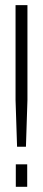

<svg xmlns="http://www.w3.org/2000/svg" viewBox="-20 -721 166 741"><path d="M40 -335V-701.2H85.9V-335L80.1 -154.8H45.9ZM41 0V-86.9H85V0Z"/></svg>

Font: Bebas Neue Book
Style: Regular
Weight: 400
Designer: Ryoichi Tsunekawa
Foundry: Ryoichi Tsunekawa
Version: Version 001.003